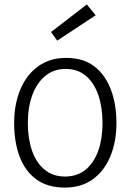

<svg xmlns="http://www.w3.org/2000/svg" viewBox="-20 -840 589 869"><path d="M444 -283Q444 -354 425 -409.5Q406 -465 369 -496.5Q332 -528 277 -528Q223 -528 184.5 -496Q146 -464 126 -409Q106 -354 106 -283Q106 -213 125 -158Q144 -103 182 -72Q220 -41 274 -41Q330 -41 368 -72.5Q406 -104 425 -158.5Q444 -213 444 -283ZM507 -283Q507 -199 479.5 -132.5Q452 -66 400 -28.5Q348 9 273 9Q195 9 144 -28.5Q93 -66 68.5 -132Q44 -198 44 -283Q44 -368 72 -435Q100 -502 153 -540Q206 -578 279 -578Q357 -578 406.5 -540Q456 -502 481.5 -435.5Q507 -369 507 -283ZM239 -656 211 -695 373 -820 413 -771Z"/></svg>

Font: Yaldevi ExtraLight Light
Style: Regular
Weight: 300
Version: Version 1.100